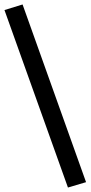

<svg xmlns="http://www.w3.org/2000/svg" viewBox="-37 -774 405 859"><path d="M267 65 -17 -729 64 -754 348 41Z"/></svg>

Font: Nunito Sans 7pt SemiExpanded Medium
Style: Regular
Weight: 500
Width: 6
Designer: Vernon Adams
Foundry: Vernon Adams
Version: Version 3.101;gftools[0.9.27]